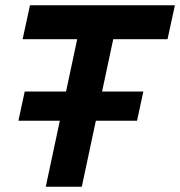

<svg xmlns="http://www.w3.org/2000/svg" viewBox="-20 -710 685 730"><path d="M154 0 301 -690H438L291 0ZM50 -251 74 -362H525L501 -251ZM66 -561 94 -690H645L617 -561Z"/></svg>

Font: Radio Canada Big SemiBold
Style: Italic
Weight: 600
Italic angle: -12°
Designer: Étienne Aubert Bonn
Foundry: Coppers and Brasses
Version: Version 1.001